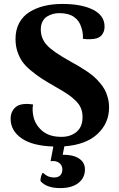

<svg xmlns="http://www.w3.org/2000/svg" viewBox="-20 -732 608 979"><path d="M299.8 57.1Q351.6 56.2 382.3 75.9Q413.1 95.7 413.1 131.8Q413.1 174.8 379.9 200.9Q346.7 227.1 287.1 227.1Q217.8 227.1 187 191.9Q185.1 182.1 189.5 167Q193.8 151.9 199.2 148.9Q199.7 149.4 203.1 152.3Q206.5 155.3 209 157.2Q211.4 159.2 216.8 162.6Q222.2 166 227.3 168Q232.4 169.9 240.2 171.4Q248 172.9 256.8 172.9Q276.9 172.9 287.4 161.9Q297.9 150.9 297.9 131.8Q297.9 111.3 282.2 98.9Q266.6 86.4 237.8 89.8L252 15.1Q144.5 11.7 89.4 -27.1Q34.2 -65.9 34.2 -126Q34.2 -165 61 -186.8Q87.9 -208.5 148.9 -199.2Q143.6 -177.2 148.9 -146Q156.2 -100.1 192.6 -67.1Q229 -34.2 293 -34.2Q340.3 -34.2 370.6 -59.8Q400.9 -85.4 400.9 -134.8Q400.9 -159.7 392.8 -179.7Q384.8 -199.7 366 -218.3Q347.2 -236.8 324.7 -252Q302.2 -267.1 265.1 -288.1Q221.2 -313 193.8 -330.8Q166.5 -348.6 137.9 -372.1Q109.4 -395.5 94 -417.7Q78.6 -439.9 68.8 -469.2Q59.1 -498.5 59.1 -533.2Q59.1 -580.1 78.1 -615.2Q97.2 -650.4 130.9 -671.1Q164.6 -691.9 206.3 -701.9Q248 -711.9 297.9 -711.9Q396 -711.9 454.6 -682.4Q513.2 -652.8 513.2 -596.2Q513.2 -568.4 496.3 -550.5Q479.5 -532.7 440.9 -532.2Q424.3 -530.8 402.8 -534.2Q404.3 -566.9 394 -594.2Q384.8 -626 357.4 -645.5Q330.1 -665 282.2 -665Q265.6 -665 250 -660.9Q234.4 -656.7 220 -647.9Q205.6 -639.2 196.8 -622.1Q188 -605 188 -582Q188 -535.6 219.5 -501.5Q251 -467.3 341.8 -417Q365.7 -403.8 382.1 -394.3Q398.4 -384.8 420.7 -369.9Q442.9 -355 457.8 -342Q472.7 -329.1 488.5 -310.8Q504.4 -292.5 514.2 -274.2Q523.9 -255.9 530 -232.7Q536.1 -209.5 536.1 -184.1Q536.1 -104 477.3 -49.1Q418.5 5.9 308.1 14.2Z"/></svg>

Font: Arima
Style: Bold
Weight: 700
Designer: Joana Correia and Natanael Gama
Foundry: NDISCOVER
Version: Version 1.100;Glyphs 3.1.2 (3151)